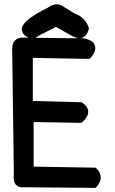

<svg xmlns="http://www.w3.org/2000/svg" viewBox="-20 -864 540 900"><path d="M205.6 -828.6Q224.1 -842.8 243.2 -843.8Q262.2 -844.7 278.8 -832L329.6 -800.8Q381.3 -782.2 396 -733.4L397 -730.5L396 -728Q393.6 -717.3 389.4 -709.5Q385.3 -701.7 379.6 -696.3Q374 -690.9 367.2 -688.2Q360.4 -685.5 352.8 -685.5Q345.2 -685.5 336.9 -687.7Q328.6 -689.9 319.8 -694.3L242.2 -737.8L161.6 -696.8Q150.9 -688 139.4 -685.3Q127.9 -682.6 116.9 -686Q106 -689.5 95.7 -698.7Q82 -711.4 82 -730.5V-731.9L82.5 -732.9Q88.4 -754.9 118.9 -777.8Q149.4 -800.8 205.6 -828.6ZM87.4 -687.5 334.5 -684.6Q376.5 -690.4 412.1 -669.4L413.6 -668.9L414.6 -668Q429.7 -649.9 426 -630.6Q422.4 -611.3 402.3 -590.8L399.4 -587.9H395.5L133.8 -592.8V-390.6L359.4 -384.8H362.3L364.7 -383.3Q370.1 -379.4 374.5 -375.7Q378.9 -372.1 382.3 -368.2Q397.5 -349.1 392.3 -329.6Q387.2 -310.1 364.7 -290.5L361.8 -288.1H358.4L137.7 -292V-83L424.8 -78.1H428.7L431.6 -75.2Q452.6 -54.7 452.4 -31.5Q452.1 -8.3 430.7 13.7L427.7 16.6H423.8L90.3 13.7Q83.5 14.2 77.1 13.7Q57.1 10.7 49.3 -5.9Q41.5 -22.5 44.9 -48.3L37.1 -637.7V-638.2Q38.1 -662.1 51.3 -675.3Q64.5 -688.5 87.4 -687.5Z"/></svg>

Font: NaikaiFont
Style: Bold
Weight: 700
Version: Version 1.89